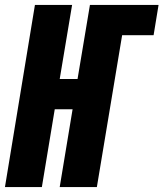

<svg xmlns="http://www.w3.org/2000/svg" viewBox="-20 -755 660 775"><path d="M0 0H149L201 -314H273L221 0H371L473 -613H600L620 -735H343L293 -436H221L271 -735H121Z"/></svg>

Font: Iosevka Sparkle Heavy
Style: Italic
Weight: 900
Italic angle: -9°
Designer: Belleve Invis
Foundry: Belleve Invis
Version: Version 4.5.0; ttfautohint (v1.8.3)